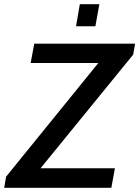

<svg xmlns="http://www.w3.org/2000/svg" viewBox="-39 -894 663 914"><path d="M-19 0 -10 -53 429 -594H107L124 -686H604L595 -634L154 -93H508L491 0ZM323 -769 341 -874H434L415 -769Z"/></svg>

Font: Archivo SemiCondensed Medium
Style: Italic
Weight: 500
Width: 4
Italic angle: -10°
Designer: Hector Gatti
Foundry: Omnibus-Type
Version: Version 2.001